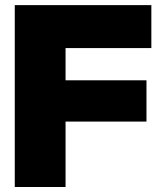

<svg xmlns="http://www.w3.org/2000/svg" viewBox="-20 -748 645 768"><path d="M39.1 0V-727.5H585.4V-555.7H242.2V-426.8H565.9V-261.7H242.2V0Z"/></svg>

Font: Inter Display Black
Style: Regular
Weight: 900
Designer: Rasmus Andersson
Foundry: rsms
Version: Version 4.000;git-a52131595